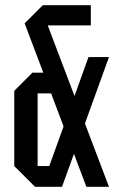

<svg xmlns="http://www.w3.org/2000/svg" viewBox="-20 -720 453 740"><path d="M313 0 75 -630 145 -700H330V-622H164L400 0ZM195 -360H125V-80H170L321 -500H400L219 0H115L35 -80V-370L105 -440H195Z"/></svg>

Font: Tektur Condensed
Style: Regular
Weight: 400
Width: 3
Designer: Adam Jagosz
Foundry: Adam Jagosz
Version: Version 1.005;gftools[0.9.30]